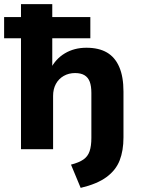

<svg xmlns="http://www.w3.org/2000/svg" viewBox="-25 -725 688 933"><path d="M367 188 320 75Q359 65 380.5 50Q402 35 410.5 9.5Q419 -16 419 -55V-273Q419 -307 411 -328Q403 -349 385.5 -359.5Q368 -370 340 -370Q309 -370 284.5 -356Q260 -342 246.5 -317Q233 -292 233 -259V0H77V-539H-5V-642H77V-705H229V-642H414V-539H229V-389H220Q245 -439 290.5 -466Q336 -493 395 -493Q455 -493 494.5 -470Q534 -447 554.5 -399.5Q575 -352 575 -280V-57Q575 7 556.5 54.5Q538 102 492.5 135.5Q447 169 367 188Z"/></svg>

Font: Nunito Sans 10pt ExtraBold
Style: Regular
Weight: 800
Designer: Vernon Adams
Foundry: Vernon Adams
Version: Version 3.101;gftools[0.9.27]